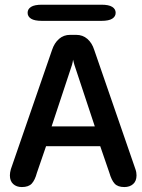

<svg xmlns="http://www.w3.org/2000/svg" viewBox="-20 -766 590 796"><path d="M70.5 9.5Q48.5 9.5 34.8 -3Q21 -15.5 21 -39Q21 -44.5 22 -51Q23 -57.5 25 -64.5L196 -559.5Q205.5 -588 224.8 -604.8Q244 -621.5 270.5 -621.5H296Q323 -621.5 342.2 -604.8Q361.5 -588 370.5 -559.5L541.5 -64.5Q544 -57.5 545 -51Q546 -44.5 546 -39Q546 -15.5 532 -3Q518 9.5 495.5 9.5Q468 9.5 455 -5Q442 -19.5 433.5 -49.5L395.5 -160H171L133 -49.5Q125 -19.5 111.8 -5Q98.5 9.5 70.5 9.5ZM194 -242H373L288.5 -497Q287 -502.5 285.5 -508.2Q284 -514 283 -518.5Q282.5 -514 281.2 -508.2Q280 -502.5 278.5 -497ZM94.5 -713Q94.5 -728.5 108.8 -737.5Q123 -746.5 154 -746.5H400.5Q431 -746.5 445.2 -737.5Q459.5 -728.5 459.5 -713Q459.5 -697.5 445.2 -688.5Q431 -679.5 400.5 -679.5H154Q123 -679.5 108.8 -688.5Q94.5 -697.5 94.5 -713Z"/></svg>

Font: Sono Medium
Style: Regular
Weight: 500
Designer: Tyler Finck
Foundry: Tyler Finck
Version: Version 2.112